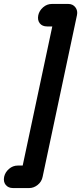

<svg xmlns="http://www.w3.org/2000/svg" viewBox="-57 -849 412 973"><path d="M58 -10 208 -715H182Q157 -715 144.5 -731Q132 -747 137 -772Q142 -795 161.5 -812Q181 -829 206 -829H289Q312 -829 325 -812Q338 -795 333 -772L159 47Q154 72 134 88Q114 104 91 104H9Q-15 104 -28 88Q-41 72 -36 47Q-31 24 -11.5 7Q8 -10 33 -10Z"/></svg>

Font: VDS
Style: Bold Italic
Weight: 700
Designer: artmaker
Foundry: artmaker
Version: Version 1.000 2009 initial release